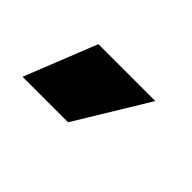

<svg xmlns="http://www.w3.org/2000/svg" viewBox="-37 -828 358 358"><g transform="rotate(45 141.5 -649.5)"><path d="M140 -578H20L77 -721H227Z"/></g></svg>

Font: Bricolage Grotesque 48pt Condensed ExtraBold
Style: Regular
Weight: 800
Width: 3
Designer: Mathieu Triay
Foundry: Atelier Triay
Version: Version 1.001;gftools[0.9.33.dev8+g029e19f]